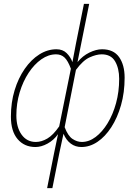

<svg xmlns="http://www.w3.org/2000/svg" viewBox="-20 -743 709 986"><path d="M222 223 258 42 278 -54Q256 -23 224 -5.5Q192 12 162 12Q105 12 70.5 -28.5Q36 -69 36 -144Q36 -217 55 -279.5Q74 -342 107 -389.5Q140 -437 182 -463.5Q224 -490 270 -490Q302 -490 322 -470.5Q342 -451 352 -424L370 -519L411 -723H438L397 -519L378 -424Q404 -456 439 -473Q474 -490 504 -490Q563 -490 591.5 -450Q620 -410 620 -344Q620 -268 601.5 -203Q583 -138 551.5 -89.5Q520 -41 480.5 -14.5Q441 12 398 12Q367 12 343.5 -5.5Q320 -23 306 -56L285 42L249 223ZM164 -14Q193 -14 223 -31.5Q253 -49 284 -94L344 -390Q329 -431 311.5 -447.5Q294 -464 268 -464Q229 -464 192.5 -438.5Q156 -413 127 -369Q98 -325 81 -268.5Q64 -212 64 -150Q64 -89 91 -51.5Q118 -14 164 -14ZM400 -14Q437 -14 471 -39.5Q505 -65 532.5 -110Q560 -155 576 -213.5Q592 -272 592 -338Q592 -392 571 -428Q550 -464 502 -464Q475 -464 440.5 -448.5Q406 -433 370 -384L312 -90Q329 -45 352.5 -29.5Q376 -14 400 -14Z"/></svg>

Font: Source Sans 3 ExtraLight
Style: Italic
Weight: 250
Italic angle: -11°
Designer: Paul D. Hunt
Foundry: Adobe
Version: Version 3.046;hotconv 1.0.118;makeotfexe 2.5.65603